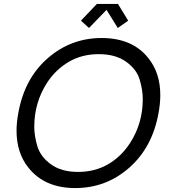

<svg xmlns="http://www.w3.org/2000/svg" viewBox="-20 -941 868 975"><path d="M376 -68Q462 -68 529 -107Q596 -146 640 -214Q705 -314 705 -438Q705 -483 689.5 -536Q674 -589 620.5 -627.5Q567 -666 481 -666Q396 -666 329.5 -627Q263 -588 219 -521Q154 -420 154 -297Q154 -252 169.5 -199Q185 -146 238 -107Q291 -68 376 -68ZM362 14Q206 14 124 -90Q64 -165 64 -277Q64 -319 73 -367Q104 -542 222 -645Q340 -748 496 -748Q653 -748 734 -645Q794 -570 794 -458Q794 -415 785 -367Q754 -193 636.5 -89.5Q519 14 362 14ZM578 -799 521 -891 432 -799 391 -836 472 -921H579L631 -836Z"/></svg>

Font: YamahaIndonesia935. App
Style: Italic
Weight: 400
Italic angle: -10°
Designer: Dalton Maag Ltd
Foundry: Dalton Maag Ltd
Version: Version 1.002; January 01, 2024; Regular/Italic